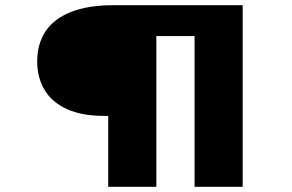

<svg xmlns="http://www.w3.org/2000/svg" viewBox="-20 -720 1127 740"><path d="M397.1 0V-314L444.1 -273.3H381.4Q295.4 -273.3 237.9 -299.5Q180.4 -325.8 151.9 -373.2Q123.4 -420.6 123.4 -483.1Q123.4 -550.7 155.4 -599.1Q187.4 -647.4 252.9 -673.7Q318.4 -700 418.4 -700H915.4V0H730V-660L780.5 -581H484.1L582.6 -652V0Z"/></svg>

Font: Lexend Zetta
Style: Regular
Weight: 400
Designer: Bonnie Shaver-Troup, Thomas Jockin
Foundry: Lexend
Version: Version 1.007